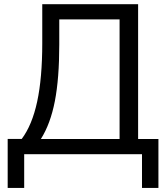

<svg xmlns="http://www.w3.org/2000/svg" viewBox="-20 -739 803 920"><path d="M16.8 -73.2H84.1Q133.9 -139.5 158.2 -252.5Q182.5 -365.5 182.5 -532.2V-718.8H641.8V-72.9H739.1V161.5H660.4V0H95.9V161.5H16.8ZM553 -72.9V-646.2H264V-526.2Q264 -363.5 242.9 -254.5Q221.7 -145.5 175.9 -72.9Z"/></svg>

Font: Min Sans VF VF
Style: Regular
Weight: 400
Designer: Jinseong-Kim, NotoSansCJK, Nunito
Foundry: Jinseong-Kim
Version: Version 1.420;Glyphs 3.1.2 (3151)